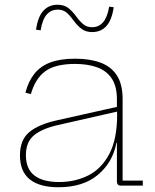

<svg xmlns="http://www.w3.org/2000/svg" viewBox="-20 -781 654 808"><path d="M487 0Q479.5 0 475.8 -4.5Q472 -9 472 -17V-231L474 -241L473 -299L472 -320V-363Q472 -418.5 450 -451Q428 -483.5 388.5 -497.8Q349 -512 296 -512Q212 -512 170 -480.8Q128 -449.5 110 -385L87 -391Q99.5 -439 124.8 -470.8Q150 -502.5 191.8 -518.2Q233.5 -534 296 -534Q358 -534 402.8 -517.5Q447.5 -501 471.8 -463.8Q496 -426.5 496 -364V-21H581V0ZM226 7Q146.5 7 105.2 -26.2Q64 -59.5 64 -127Q64 -192.5 103.5 -225.2Q143 -258 221 -275L480 -333V-313L225 -255Q157.5 -240 123.2 -211.8Q89 -183.5 89 -128Q89 -70.5 124.5 -42.8Q160 -15 229 -15Q296.5 -15 352 -43Q407.5 -71 440.2 -133.5Q473 -196 473 -299L479 -180H470Q454.5 -97.5 392 -45.2Q329.5 7 226 7ZM439.5 -753 458.5 -750.5Q450.5 -696 427.5 -671Q404.5 -646 368 -646Q342 -646 324.5 -658.5Q307 -671 289 -695.5Q272 -719 257.8 -729.8Q243.5 -740.5 223 -740.5Q195 -740.5 176.8 -720Q158.5 -699.5 151 -653.5L131.5 -656Q139.5 -710.5 162.5 -735.8Q185.5 -761 222 -761Q248.5 -761 265.8 -748.5Q283 -736 301.5 -711Q318.5 -688 332.8 -677.2Q347 -666.5 367.5 -666.5Q395.5 -666.5 413.5 -687Q431.5 -707.5 439.5 -753Z"/></svg>

Font: Hepta Slab ExtraLight
Style: Regular
Weight: 200
Designer: Michael LaGattuta
Foundry: Michael LaGattuta
Version: Version 1.100